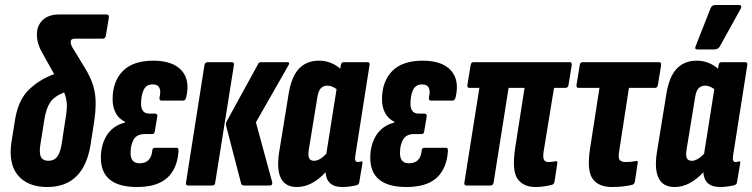

<svg xmlns="http://www.w3.org/2000/svg" viewBox="-20 -743 3013 769"><path d="M169 6Q92 6 52.5 -40Q13 -86 26 -175L40 -262Q53 -344 97.5 -385.5Q142 -427 197 -446L154 -523Q139 -548 133 -568.5Q127 -589 128 -610Q129 -642 152 -663.5Q175 -685 217 -685H407Q417 -685 416 -673L404 -600Q402 -588 391 -588H279Q263 -588 263 -575Q263 -565 270 -553L320 -471Q341 -437 351.5 -405.5Q362 -374 363 -338Q364 -302 357 -255L343 -165Q316 6 169 6ZM142 -166Q136 -130 144 -114.5Q152 -99 174 -99Q196 -99 208.5 -114.5Q221 -130 227 -166L242 -265Q249 -304 247.5 -327Q246 -350 237 -373Q197 -357 181 -333Q165 -309 158 -266Z M529 6Q384 6 384 -111Q384 -164 408.5 -202Q433 -240 480 -252L481 -255Q456 -267 443.5 -290.5Q431 -314 431 -345Q431 -417 472 -458.5Q513 -500 594 -500Q671 -500 706.5 -461.5Q742 -423 726 -354Q723 -340 713 -340H627Q617 -340 619 -353Q625 -377 618.5 -391Q612 -405 592 -405Q566 -405 555.5 -383Q545 -361 545 -328Q545 -288 578 -288H601Q611 -288 610 -276L600 -217Q599 -206 589 -206H559Q529 -206 516 -185Q503 -164 503 -130Q503 -89 539 -89Q585 -89 590 -140Q590 -151 601 -151H688Q696 -151 695 -137Q690 -67 649.5 -30.5Q609 6 529 6Z M957 0Q948 0 946 -7L886 -238Q883 -249 889 -259L1014 -487Q1017 -494 1025 -494H1131Q1143 -494 1135 -481L1005 -253L1070 -14Q1073 0 1060 0ZM734 0Q723 0 725 -12L799 -483Q802 -494 812 -494H909Q918 -494 917 -483L842 -12Q841 0 830 0Z M1169 6Q1077 6 1098 -133L1135 -361Q1146 -434 1176.5 -467Q1207 -500 1258 -500Q1305 -500 1343 -468L1345 -482Q1347 -494 1357 -494H1452Q1462 -494 1460 -482L1403 -119Q1399 -94 1413 -94Q1416 -94 1419.5 -95Q1423 -96 1426 -96Q1433 -99 1432 -91L1419 -14Q1418 -4 1408 -1Q1378 6 1351 6Q1288 6 1284 -53Q1229 6 1169 6ZM1217 -145Q1213 -120 1218 -109.5Q1223 -99 1238 -99Q1260 -99 1287 -127L1328 -386Q1309 -400 1291 -400Q1275 -400 1265 -389.5Q1255 -379 1251 -353Z M1608 6Q1463 6 1463 -111Q1463 -164 1487.5 -202Q1512 -240 1559 -252L1560 -255Q1535 -267 1522.5 -290.5Q1510 -314 1510 -345Q1510 -417 1551 -458.5Q1592 -500 1673 -500Q1750 -500 1785.5 -461.5Q1821 -423 1805 -354Q1802 -340 1792 -340H1706Q1696 -340 1698 -353Q1704 -377 1697.5 -391Q1691 -405 1671 -405Q1645 -405 1634.5 -383Q1624 -361 1624 -328Q1624 -288 1657 -288H1680Q1690 -288 1689 -276L1679 -217Q1678 -206 1668 -206H1638Q1608 -206 1595 -185Q1582 -164 1582 -130Q1582 -89 1618 -89Q1664 -89 1669 -140Q1669 -151 1680 -151H1767Q1775 -151 1774 -137Q1769 -67 1728.5 -30.5Q1688 6 1608 6Z M2125 6Q2076 6 2053 -26.5Q2030 -59 2043 -148L2081 -391H2017L1957 -12Q1955 0 1944 0H1848Q1838 0 1840 -12L1900 -391H1860Q1850 -391 1852 -403L1865 -482Q1867 -494 1876 -494H2262Q2271 -494 2270 -482L2257 -403Q2255 -391 2245 -391H2199L2157 -134Q2154 -111 2159 -102.5Q2164 -94 2177 -94Q2190 -94 2204 -97Q2214 -100 2212 -88L2201 -16Q2199 -5 2191 -3Q2158 6 2125 6Z M2431 6Q2377 6 2353.5 -27Q2330 -60 2343 -146L2381 -391H2298Q2287 -391 2289 -403L2302 -482Q2304 -494 2313 -494H2620Q2629 -494 2628 -482L2615 -403Q2613 -391 2604 -391H2499L2460 -138Q2455 -112 2461.5 -103Q2468 -94 2486 -94Q2509 -94 2527 -98Q2537 -100 2534 -90L2523 -16Q2521 -6 2513 -3Q2498 1 2477 3.5Q2456 6 2431 6Z M2682 6Q2590 6 2611 -133L2648 -361Q2659 -434 2689.5 -467Q2720 -500 2771 -500Q2818 -500 2856 -468L2858 -482Q2860 -494 2870 -494H2965Q2975 -494 2973 -482L2916 -119Q2912 -94 2926 -94Q2929 -94 2932.5 -95Q2936 -96 2939 -96Q2946 -99 2945 -91L2932 -14Q2931 -4 2921 -1Q2891 6 2864 6Q2801 6 2797 -53Q2742 6 2682 6ZM2730 -145Q2726 -120 2731 -109.5Q2736 -99 2751 -99Q2773 -99 2800 -127L2841 -386Q2822 -400 2804 -400Q2788 -400 2778 -389.5Q2768 -379 2764 -353ZM2773 -545Q2760 -545 2767 -560L2826 -710Q2831 -723 2846 -723H2940Q2947 -723 2948.5 -718Q2950 -713 2946 -707L2863 -557Q2856 -545 2841 -545Z"/></svg>

Font: Sofia Sans Extra Condensed ExtraBold
Style: Italic
Weight: 800
Italic angle: -9°
Designer: Botio Nikoltchev, Ani Petrova
Foundry: lettersoup
Version: Version 4.101; ttfautohint (v1.8.4.7-5d5b)